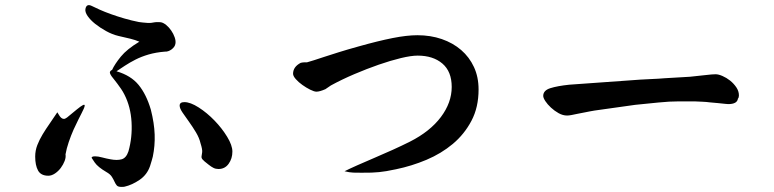

<svg xmlns="http://www.w3.org/2000/svg" viewBox="-20 -651 3040 754"><path d="M569.3 1Q557.6 35.2 528.3 55.2Q499 75.2 469.7 82Q465.8 83 457 83Q443.4 83 438.5 77.1Q433.6 71.3 429.7 62.5Q425.8 53.7 419.4 43.5Q413.1 33.2 397.5 24.4Q364.3 4.9 352.1 -12.7Q339.8 -30.3 339.8 -31.2Q339.8 -37.1 353.5 -37.1Q365.2 -37.1 381.3 -32.7Q397.5 -28.3 414.1 -25.4Q439.5 -20.5 457.5 -25.4Q475.6 -30.3 484.4 -56.6Q500 -111.3 496.6 -171.4Q493.2 -231.4 468.8 -279.3Q462.9 -291 455.6 -301.8Q448.2 -312.5 440.9 -322.3Q433.6 -332 427.7 -339.4Q421.9 -346.7 418.9 -350.6Q409.2 -364.3 412.1 -369.6Q415 -375 419.9 -376Q430.7 -399.4 454.6 -428.7Q478.5 -458 527.3 -487.3Q511.7 -494.1 491.7 -499Q471.7 -503.9 445.3 -509.8Q420.9 -515.6 397 -528.8Q373 -542 354 -557.1Q335 -572.3 324.2 -587.9Q313.5 -603.5 315.4 -615.2Q319.3 -638.7 341.8 -627Q353.5 -621.1 372.1 -612.8Q390.6 -604.5 415 -595.7Q439.5 -586.9 467.8 -578.6Q496.1 -570.3 525.4 -564.5Q537.1 -562.5 541.5 -562.5Q545.9 -562.5 553.7 -561.5Q567.4 -559.6 581.5 -562.5Q595.7 -565.4 612.3 -563.5Q622.1 -561.5 632.8 -552.7Q643.6 -543.9 652.3 -531.2Q661.1 -518.6 666 -504.4Q670.9 -490.2 668.9 -479.5Q667 -466.8 653.8 -457Q640.6 -447.3 627 -448.2Q591.8 -445.3 563.5 -437Q535.2 -428.7 512.2 -417Q489.3 -405.3 470.7 -393.1Q452.1 -380.9 437.5 -371.1Q494.1 -354.5 524.4 -317.4Q554.7 -280.3 572.3 -220.7Q585.9 -167 587.4 -122.6Q588.9 -78.1 580.1 -36.1Q577.1 -23.4 569.3 1ZM892.6 -55.7Q892.6 -28.3 877.9 -7.8Q863.3 12.7 837.9 12.7Q827.1 12.7 818.4 8.3Q809.6 3.9 799.8 -3.9Q779.3 -19.5 774.9 -25.4Q770.5 -31.2 771.5 -37.1Q772.5 -43 773.9 -53.2Q775.4 -63.5 767.6 -87.9Q762.7 -109.4 749.5 -131.3Q736.3 -153.3 722.2 -172.9Q708 -192.4 696.8 -209Q685.5 -225.6 685.5 -236.3Q685.5 -250 704.1 -250Q727.5 -250 760.3 -229Q793 -208 822.3 -177.7Q851.6 -147.5 872.1 -113.8Q892.6 -80.1 892.6 -55.7ZM299.8 -205.1Q296.9 -199.2 288.1 -182.1Q279.3 -165 269 -142.1Q258.8 -119.1 250 -93.3Q241.2 -67.4 237.3 -44.9Q239.3 -33.2 233.9 -19Q228.5 -4.9 218.8 8.3Q209 21.5 195.8 30.3Q182.6 39.1 169.9 39.1Q140.6 39.1 129.4 18.6Q118.2 -2 118.2 -36.1Q118.2 -59.6 126.5 -81.1Q134.8 -102.5 147.5 -123.5Q160.2 -144.5 175.3 -166Q190.4 -187.5 205.1 -210Q209 -204.1 212.4 -198.2Q215.8 -192.4 220.2 -188.5Q224.6 -184.6 230 -184.1Q235.4 -183.6 243.2 -189.5Q265.6 -208 281.7 -221.2Q297.9 -234.4 305.7 -238.3Q313.5 -242.2 312.5 -234.9Q311.5 -227.5 299.8 -205.1Z M1859.4 -299.8Q1859.4 -229.5 1831.5 -176.8Q1803.7 -124 1758.3 -85.9Q1712.9 -47.9 1654.8 -23.4Q1596.7 1 1535.2 13.7Q1512.7 18.6 1497.6 21Q1482.4 23.4 1468.8 24.9Q1455.1 26.4 1439 26.9Q1422.9 27.3 1399.4 27.3Q1382.8 27.3 1367.7 26.9Q1352.5 26.4 1333 21.5Q1352.5 11.7 1383.3 -2Q1414.1 -15.6 1449.7 -30.8Q1485.4 -45.9 1522 -62.5Q1558.6 -79.1 1589.8 -94.7Q1668.9 -134.8 1711.4 -191.4Q1753.9 -248 1753.9 -309.6Q1753.9 -370.1 1717.3 -401.4Q1680.7 -432.6 1620.1 -432.6Q1594.7 -432.6 1554.2 -422.9Q1513.7 -413.1 1467.3 -397Q1420.9 -380.9 1371.6 -359.9Q1322.3 -338.9 1279.3 -315.4L1257.8 -300.8Q1235.4 -291 1222.7 -291Q1213.9 -291 1198.2 -298.8Q1182.6 -306.6 1167.5 -317.4Q1152.3 -328.1 1141.6 -340.3Q1130.9 -352.5 1130.9 -361.3Q1130.9 -388.7 1161.1 -404.3Q1168.9 -406.2 1175.8 -406.2Q1182.6 -406.2 1185.5 -406.2Q1197.3 -409.2 1213.4 -414.6Q1229.5 -419.9 1253.4 -427.7Q1277.3 -435.5 1310.1 -445.8Q1342.8 -456.1 1388.7 -468.8Q1464.8 -490.2 1521.5 -501.5Q1578.1 -512.7 1619.1 -512.7Q1670.9 -512.7 1714.8 -497.6Q1758.8 -482.4 1791 -454.6Q1823.2 -426.8 1841.3 -387.7Q1859.4 -348.6 1859.4 -299.8Z M2877.9 -263.7Q2875 -242.2 2839.8 -242.2Q2837.9 -242.2 2827.6 -243.2Q2817.4 -244.1 2799.8 -246.1L2767.6 -249Q2752.9 -251 2738.3 -251.5Q2723.6 -252 2707 -252.9H2646.5Q2609.4 -252.9 2566.4 -248.5Q2523.4 -244.1 2474.6 -239.3L2314.5 -216.8Q2304.7 -214.8 2295.4 -213.4Q2286.1 -211.9 2278.3 -210L2248 -204.1Q2234.4 -201.2 2224.1 -199.2Q2213.9 -197.3 2207 -197.3Q2190.4 -197.3 2173.8 -206.5Q2157.2 -215.8 2143.6 -228.5Q2129.9 -241.2 2121.6 -253.9Q2113.3 -266.6 2113.3 -274.4Q2113.3 -295.9 2141.1 -304.7Q2168.9 -313.5 2215.8 -318.4L2448.2 -335Q2497.1 -338.9 2532.7 -340.3Q2568.4 -341.8 2590.8 -343.8L2689.5 -349.6Q2720.7 -352.5 2749 -356Q2777.3 -359.4 2790 -359.4Q2801.8 -359.4 2817.4 -352.5Q2833 -345.7 2847.2 -334.5Q2861.3 -323.2 2871.6 -308.1Q2881.8 -293 2881.8 -276.4Q2881.8 -267.6 2877.9 -263.7Z"/></svg>

Font: JasonHandwriting1
Style: Regular
Weight: 400
Version: Version 1.48.20